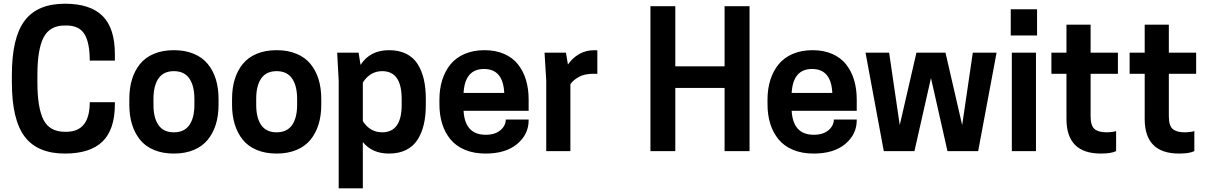

<svg xmlns="http://www.w3.org/2000/svg" viewBox="-20 -813 6496 1033"><path d="M181.2 -370.1Q181.2 -232.9 214.1 -168.5Q247.1 -104 328.1 -104H336.9Q462.9 -104 462.9 -263.2H598.1V-252.9Q598.1 -116.2 531.5 -51.5Q464.8 13.2 329.1 13.2Q181.6 13.2 112.8 -77.9Q43.9 -168.9 43.9 -370.1V-410.2Q43.9 -610.8 112.8 -701.9Q181.6 -793 329.1 -793Q465.3 -793 531.7 -727.3Q598.1 -661.6 598.1 -521V-486.8H462.9Q462.9 -583.5 434.3 -629.6Q405.8 -675.8 336.9 -675.8H328.1Q247.6 -675.8 214.4 -611.3Q181.2 -546.9 181.2 -410.2Z M675.8 -249V-280.8Q675.8 -338.9 690.2 -386Q704.6 -433.1 733.2 -468.5Q761.7 -503.9 808.1 -523.4Q854.5 -543 915.5 -543Q976.6 -543 1022.9 -523.4Q1069.3 -503.9 1098.1 -468.5Q1127 -433.1 1141.4 -386Q1155.8 -338.9 1155.8 -280.8V-249Q1155.8 -191.4 1141.4 -144.3Q1127 -97.2 1098.1 -61.5Q1069.3 -25.9 1022.7 -6.3Q976.1 13.2 915.5 13.2Q855 13.2 808.3 -6.3Q761.7 -25.9 733.2 -61.5Q704.6 -97.2 690.2 -144.3Q675.8 -191.4 675.8 -249ZM1025.9 -249V-280.8Q1025.9 -351.6 998.5 -390.9Q971.2 -430.2 915.5 -430.2Q859.9 -430.2 832.8 -391.1Q805.7 -352.1 805.7 -280.8V-249Q805.7 -178.7 832.8 -139.9Q859.9 -101.1 915.5 -101.1Q971.2 -101.1 998.5 -139.9Q1025.9 -178.7 1025.9 -249Z M1228.5 -249V-280.8Q1228.5 -338.9 1242.9 -386Q1257.3 -433.1 1285.9 -468.5Q1314.5 -503.9 1360.8 -523.4Q1407.2 -543 1468.3 -543Q1529.3 -543 1575.7 -523.4Q1622.1 -503.9 1650.9 -468.5Q1679.7 -433.1 1694.1 -386Q1708.5 -338.9 1708.5 -280.8V-249Q1708.5 -191.4 1694.1 -144.3Q1679.7 -97.2 1650.9 -61.5Q1622.1 -25.9 1575.4 -6.3Q1528.8 13.2 1468.3 13.2Q1407.7 13.2 1361.1 -6.3Q1314.5 -25.9 1285.9 -61.5Q1257.3 -97.2 1242.9 -144.3Q1228.5 -191.4 1228.5 -249ZM1578.6 -249V-280.8Q1578.6 -351.6 1551.3 -390.9Q1523.9 -430.2 1468.3 -430.2Q1412.6 -430.2 1385.5 -391.1Q1358.4 -352.1 1358.4 -280.8V-249Q1358.4 -178.7 1385.5 -139.9Q1412.6 -101.1 1468.3 -101.1Q1523.9 -101.1 1551.3 -139.9Q1578.6 -178.7 1578.6 -249Z M2073.2 13.2Q1981.9 13.2 1932.1 -48.8V200.2H1802.2V-379.9L1793.9 -529.8H1909.2L1919.9 -463.9Q1970.7 -543 2073.2 -543Q2126.5 -543 2165.3 -523.7Q2204.1 -504.4 2226.8 -468.5Q2249.5 -432.6 2260.3 -386.2Q2271 -339.8 2271 -280.8V-249Q2271 -190.4 2260.3 -144Q2249.5 -97.7 2226.8 -61.8Q2204.1 -25.9 2165 -6.3Q2126 13.2 2073.2 13.2ZM1932.1 -369.1V-161.1Q1971.2 -101.1 2036.1 -101.1Q2141.1 -101.1 2141.1 -249V-280.8Q2141.1 -430.2 2036.1 -430.2Q1971.7 -430.2 1932.1 -369.1Z M2824.2 -216.8H2474.1Q2481.4 -87.9 2593.3 -87.9Q2643.6 -87.9 2672.4 -112.5Q2701.2 -137.2 2701.2 -169.9H2824.2V-166Q2824.2 -90.3 2762.7 -38.6Q2701.2 13.2 2592.3 13.2Q2529.8 13.2 2481.7 -6.8Q2433.6 -26.9 2403.8 -63Q2374 -99.1 2359.1 -146.7Q2344.2 -194.3 2344.2 -252V-277.8Q2344.2 -335 2359.4 -382.8Q2374.5 -430.7 2403.8 -466.8Q2433.1 -502.9 2480 -522.9Q2526.9 -543 2586.9 -543Q2646.5 -543 2692.4 -522.9Q2738.3 -502.9 2766.8 -466.8Q2795.4 -430.7 2809.8 -383.1Q2824.2 -335.4 2824.2 -277.8ZM2584 -441.9Q2481.4 -441.9 2474.1 -313H2692.9Q2687 -441.9 2584 -441.9Z M3178.7 -543Q3182.1 -543 3187.5 -542.5Q3192.9 -542 3193.8 -542V-416H3171.9Q3125 -416 3094.5 -399.2Q3064 -382.3 3048.8 -359.9V0H2918.9V-379.9L2909.7 -529.8H3024.9L3035.6 -465.8Q3059.6 -501 3095.9 -522Q3132.3 -543 3178.7 -543Z M3878.4 -779.8H4012.7V0H3878.4V-339.8H3613.3V0H3479.5V-779.8H3613.3V-456.1H3878.4Z M4589.4 -216.8H4239.3Q4246.6 -87.9 4358.4 -87.9Q4408.7 -87.9 4437.5 -112.5Q4466.3 -137.2 4466.3 -169.9H4589.4V-166Q4589.4 -90.3 4527.8 -38.6Q4466.3 13.2 4357.4 13.2Q4294.9 13.2 4246.8 -6.8Q4198.7 -26.9 4168.9 -63Q4139.2 -99.1 4124.3 -146.7Q4109.4 -194.3 4109.4 -252V-277.8Q4109.4 -335 4124.5 -382.8Q4139.6 -430.7 4168.9 -466.8Q4198.2 -502.9 4245.1 -522.9Q4292 -543 4352.1 -543Q4411.6 -543 4457.5 -522.9Q4503.4 -502.9 4532 -466.8Q4560.5 -430.7 4575 -383.1Q4589.4 -335.4 4589.4 -277.8ZM4349.1 -441.9Q4246.6 -441.9 4239.3 -313H4458Q4452.1 -441.9 4349.1 -441.9Z M4988.8 -393.1 4899.9 0H4734.9L4636.7 -529.8H4763.7L4820.8 -140.1L4910.6 -529.8H5066.9L5156.7 -140.1L5213.9 -529.8H5341.8L5242.7 0H5077.6Z M5423.8 0V-529.8H5553.7V0ZM5559.6 -763.2V-622.1H5418V-763.2Z M5847.7 -529.8H5994.6V-416H5847.7V-187Q5847.7 -136.7 5868.7 -118.9Q5889.6 -101.1 5933.6 -101.1Q5947.3 -101.1 5963.9 -103.3Q5980.5 -105.5 5984.9 -107.9V0Q5958.5 13.2 5902.8 13.2Q5717.8 13.2 5717.8 -172.9V-416H5636.7V-529.8H5717.8V-680.2H5847.7Z M6268.6 -529.8H6415.5V-416H6268.6V-187Q6268.6 -136.7 6289.6 -118.9Q6310.5 -101.1 6354.5 -101.1Q6368.2 -101.1 6384.8 -103.3Q6401.4 -105.5 6405.8 -107.9V0Q6379.4 13.2 6323.7 13.2Q6138.7 13.2 6138.7 -172.9V-416H6057.6V-529.8H6138.7V-680.2H6268.6Z"/></svg>

Font: Cooper Hewitt
Style: Semibold
Weight: 709
Designer: Village Type and Design LLC
Foundry: Cooper Hewitt Smithsonian Design Museum
Version: 1.000